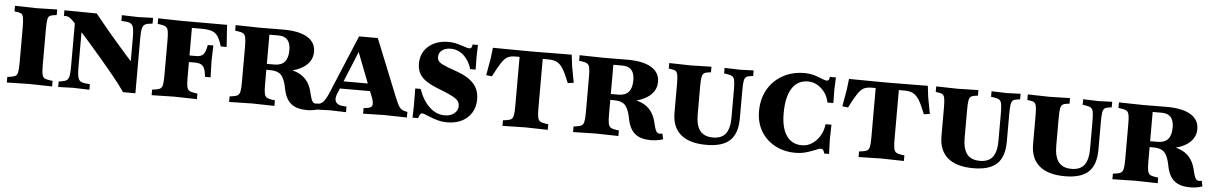

<svg xmlns="http://www.w3.org/2000/svg" viewBox="-29 -815 7359 1165"><g transform="rotate(5 3650.5 -232.5)"><path d="M19 3V-31L35 -33Q56 -36 67 -41.5Q78 -47 82 -65Q86 -83 86 -122V-338Q86 -381 82 -399Q78 -417 69 -422Q60 -427 44 -429L28 -431V-465L157 -462L285 -465V-431L269 -429Q253 -427 243.5 -422Q234 -417 230.5 -398.5Q227 -380 227 -338V-122Q227 -81 231.5 -63Q236 -45 247.5 -40.5Q259 -36 279 -33L295 -31V3L157 0Z M727 0Q715 -18 692.5 -47.5Q670 -77 638.5 -115Q607 -153 569.5 -197Q532 -241 490.5 -288.5Q449 -336 406 -383Q381 -411 367 -420.5Q353 -430 338 -430H329V-464L526 -462Q548 -435 574.5 -402.5Q601 -370 629.5 -336.5Q658 -303 686 -271Q714 -239 737.5 -212.5Q761 -186 778 -168L757 -44V-338Q757 -373 753 -392Q749 -411 737.5 -419Q726 -427 705 -428L679 -430V-465L779 -462L869 -465V-430L853 -428Q832 -426 821 -418.5Q810 -411 806 -392.5Q802 -374 802 -338V0ZM332 3V-31L348 -33Q370 -36 380.5 -43.5Q391 -51 395 -69.5Q399 -88 399 -122V-448L444 -419V-122Q444 -88 448.5 -69Q453 -50 464 -42.5Q475 -35 496 -33L522 -31V3L422 0Z M901 3V-31L917 -33Q940 -36 950.5 -42.5Q961 -49 964.5 -67Q968 -85 968 -122V-338Q968 -375 964.5 -393.5Q961 -412 950 -419Q939 -426 916 -429L900 -431V-465L1044 -462H1320L1329 -328H1293Q1281 -369 1267 -389.5Q1253 -410 1229.5 -417.5Q1206 -425 1165 -425H1109V-257H1150Q1180 -257 1193.5 -272.5Q1207 -288 1214 -330H1248L1245 -237L1248 -136H1214Q1210 -183 1195.5 -200Q1181 -217 1147 -217H1109V-122Q1109 -86 1112.5 -68Q1116 -50 1127 -43Q1138 -36 1161 -33L1177 -31V3L1039 0Z M1846 11Q1785 11 1751 -16.5Q1717 -44 1705 -103L1703 -113Q1692 -168 1671 -189.5Q1650 -211 1606 -211H1533V-247H1626Q1669 -247 1689.5 -270.5Q1710 -294 1710 -342Q1710 -425 1637 -425H1581V-122Q1581 -86 1584.5 -68Q1588 -50 1599 -43Q1610 -36 1633 -33L1649 -31V3L1511 0L1373 3V-31L1389 -33Q1412 -36 1422.5 -43Q1433 -50 1436.5 -68Q1440 -86 1440 -122V-338Q1440 -375 1436.5 -393.5Q1433 -412 1422 -419Q1411 -426 1388 -429L1372 -431V-465L1516 -462L1658 -463Q1756 -464 1808 -433.5Q1860 -403 1860 -345Q1860 -284 1802 -247.5Q1744 -211 1646 -211V-232Q1744 -231 1794 -198.5Q1844 -166 1860 -95L1862 -86Q1869 -57 1876.5 -45Q1884 -33 1896 -33Q1900 -33 1905 -33.5Q1910 -34 1914 -35L1921 -1Q1885 11 1846 11Z M1905 3V-31L1911 -32Q1926 -35 1936.5 -43Q1947 -51 1957 -68.5Q1967 -86 1979 -115L2124 -462H2238L2378 -115Q2395 -72 2407 -55.5Q2419 -39 2441 -34L2456 -31V3L2316 0L2189 3V-31L2212 -34Q2241 -38 2242 -57.5Q2243 -77 2235 -96L2123 -385H2137L2022 -104Q2009 -73 2019 -54.5Q2029 -36 2059 -33L2085 -31V3L1985 0ZM2028 -137 2049 -182H2222L2241 -137Z M2700 11Q2673 11 2647 4.5Q2621 -2 2580 -19Q2564 -26 2558 -28Q2552 -30 2547 -30Q2539 -30 2534 -23Q2529 -16 2524 1H2490L2492 -74L2491 -177H2524Q2548 -108 2590 -69Q2632 -30 2682 -30Q2718 -30 2740.5 -48Q2763 -66 2763 -94Q2763 -118 2744 -134Q2725 -150 2671 -172L2614 -195Q2553 -220 2526.5 -251.5Q2500 -283 2500 -329Q2500 -395 2546.5 -435.5Q2593 -476 2668 -476Q2688 -476 2708 -472Q2728 -468 2758 -458Q2775 -452 2783 -450Q2791 -448 2796 -448Q2805 -448 2809 -453.5Q2813 -459 2814 -473H2847L2845 -404L2846 -323H2813Q2797 -376 2763 -406Q2729 -436 2685 -436Q2652 -436 2632 -420.5Q2612 -405 2612 -379Q2612 -360 2626 -348Q2640 -336 2677 -322L2738 -300Q2806 -275 2838.5 -237.5Q2871 -200 2871 -144Q2871 -97 2849.5 -62Q2828 -27 2790 -8Q2752 11 2700 11Z M3038 3V-31L3054 -33Q3077 -36 3087.5 -42.5Q3098 -49 3101.5 -67Q3105 -85 3105 -122V-448H3246V-122Q3246 -86 3249.5 -68Q3253 -50 3264 -43Q3275 -36 3298 -33L3314 -31V3L3176 0ZM3410 -290Q3389 -344 3371.5 -373Q3354 -402 3333 -412.5Q3312 -423 3280 -423H3078Q3051 -423 3032.5 -413.5Q3014 -404 2995.5 -376Q2977 -348 2948 -291L2913 -295L2931 -397L2939 -464L3175 -462L3419 -464L3427 -397L3446 -295Z M3941 11Q3880 11 3846 -16.5Q3812 -44 3800 -103L3798 -113Q3787 -168 3766 -189.5Q3745 -211 3701 -211H3628V-247H3721Q3764 -247 3784.5 -270.5Q3805 -294 3805 -342Q3805 -425 3732 -425H3676V-122Q3676 -86 3679.5 -68Q3683 -50 3694 -43Q3705 -36 3728 -33L3744 -31V3L3606 0L3468 3V-31L3484 -33Q3507 -36 3517.5 -43Q3528 -50 3531.5 -68Q3535 -86 3535 -122V-338Q3535 -375 3531.5 -393.5Q3528 -412 3517 -419Q3506 -426 3483 -429L3467 -431V-465L3611 -462L3753 -463Q3851 -464 3903 -433.5Q3955 -403 3955 -345Q3955 -284 3897 -247.5Q3839 -211 3741 -211V-232Q3839 -231 3889 -198.5Q3939 -166 3955 -95L3957 -86Q3964 -57 3971.5 -45Q3979 -33 3991 -33Q3995 -33 4000 -33.5Q4005 -34 4009 -35L4016 -1Q3980 11 3941 11Z M4280 10Q4177 10 4124 -35Q4071 -80 4071 -166V-338Q4071 -376 4068 -394.5Q4065 -413 4056.5 -420Q4048 -427 4029 -429L4013 -431V-465L4143 -462L4270 -465V-431L4254 -429Q4236 -427 4227 -420Q4218 -413 4215 -394.5Q4212 -376 4212 -338V-169Q4212 -102 4237.5 -70Q4263 -38 4316 -38Q4369 -38 4393.5 -70Q4418 -102 4418 -169V-338Q4418 -375 4414.5 -393.5Q4411 -412 4400 -419Q4389 -426 4366 -429L4350 -431V-465L4443 -462L4527 -465V-431L4511 -429Q4493 -427 4484 -420Q4475 -413 4472 -394.5Q4469 -376 4469 -338V-169Q4469 -76 4423.5 -33Q4378 10 4280 10Z M4824 11Q4753 11 4698 -18.5Q4643 -48 4612 -100.5Q4581 -153 4581 -221Q4581 -297 4613.5 -354Q4646 -411 4704 -443.5Q4762 -476 4838 -476Q4860 -476 4882 -471.5Q4904 -467 4930 -456Q4951 -448 4959.5 -445Q4968 -442 4974 -442Q4990 -442 4991 -466H5028L5025 -393L5026 -310H4990Q4980 -361 4943.5 -394Q4907 -427 4862 -427Q4798 -427 4764.5 -374Q4731 -321 4731 -221Q4731 -133 4764 -85.5Q4797 -38 4858 -38Q4891 -38 4919.5 -56.5Q4948 -75 4967 -107Q4986 -139 4990 -178H5026L5024 -89L5027 0H4997Q4993 -27 4975 -27Q4969 -27 4961 -24.5Q4953 -22 4935 -14Q4902 -1 4877 5Q4852 11 4824 11Z M5207 3V-31L5223 -33Q5246 -36 5256.5 -42.5Q5267 -49 5270.5 -67Q5274 -85 5274 -122V-448H5415V-122Q5415 -86 5418.5 -68Q5422 -50 5433 -43Q5444 -36 5467 -33L5483 -31V3L5345 0ZM5579 -290Q5558 -344 5540.5 -373Q5523 -402 5502 -412.5Q5481 -423 5449 -423H5247Q5220 -423 5201.5 -413.5Q5183 -404 5164.5 -376Q5146 -348 5117 -291L5082 -295L5100 -397L5108 -464L5344 -462L5588 -464L5596 -397L5615 -295Z M5906 10Q5803 10 5750 -35Q5697 -80 5697 -166V-338Q5697 -376 5694 -394.5Q5691 -413 5682.5 -420Q5674 -427 5655 -429L5639 -431V-465L5769 -462L5896 -465V-431L5880 -429Q5862 -427 5853 -420Q5844 -413 5841 -394.5Q5838 -376 5838 -338V-169Q5838 -102 5863.5 -70Q5889 -38 5942 -38Q5995 -38 6019.5 -70Q6044 -102 6044 -169V-338Q6044 -375 6040.5 -393.5Q6037 -412 6026 -419Q6015 -426 5992 -429L5976 -431V-465L6069 -462L6153 -465V-431L6137 -429Q6119 -427 6110 -420Q6101 -413 6098 -394.5Q6095 -376 6095 -338V-169Q6095 -76 6049.5 -33Q6004 10 5906 10Z M6464 10Q6361 10 6308 -35Q6255 -80 6255 -166V-338Q6255 -376 6252 -394.5Q6249 -413 6240.5 -420Q6232 -427 6213 -429L6197 -431V-465L6327 -462L6454 -465V-431L6438 -429Q6420 -427 6411 -420Q6402 -413 6399 -394.5Q6396 -376 6396 -338V-169Q6396 -102 6421.5 -70Q6447 -38 6500 -38Q6553 -38 6577.5 -70Q6602 -102 6602 -169V-338Q6602 -375 6598.5 -393.5Q6595 -412 6584 -419Q6573 -426 6550 -429L6534 -431V-465L6627 -462L6711 -465V-431L6695 -429Q6677 -427 6668 -420Q6659 -413 6656 -394.5Q6653 -376 6653 -338V-169Q6653 -76 6607.5 -33Q6562 10 6464 10Z M7226 11Q7165 11 7131 -16.5Q7097 -44 7085 -103L7083 -113Q7072 -168 7051 -189.5Q7030 -211 6986 -211H6913V-247H7006Q7049 -247 7069.5 -270.5Q7090 -294 7090 -342Q7090 -425 7017 -425H6961V-122Q6961 -86 6964.5 -68Q6968 -50 6979 -43Q6990 -36 7013 -33L7029 -31V3L6891 0L6753 3V-31L6769 -33Q6792 -36 6802.5 -43Q6813 -50 6816.5 -68Q6820 -86 6820 -122V-338Q6820 -375 6816.5 -393.5Q6813 -412 6802 -419Q6791 -426 6768 -429L6752 -431V-465L6896 -462L7038 -463Q7136 -464 7188 -433.5Q7240 -403 7240 -345Q7240 -284 7182 -247.5Q7124 -211 7026 -211V-232Q7124 -231 7174 -198.5Q7224 -166 7240 -95L7242 -86Q7249 -57 7256.5 -45Q7264 -33 7276 -33Q7280 -33 7285 -33.5Q7290 -34 7294 -35L7301 -1Q7265 11 7226 11Z"/></g></svg>

Font: Baskervville SC
Style: Regular
Weight: 400
Designer: Alexis Faudot, Rémi Forte, Morgane Pierson, Rafael Ribas, Tanguy Vanlaeys, Rosalie Wagner, Thomas Huot-Marchand
Foundry: ANRT
Version: Version 1.100